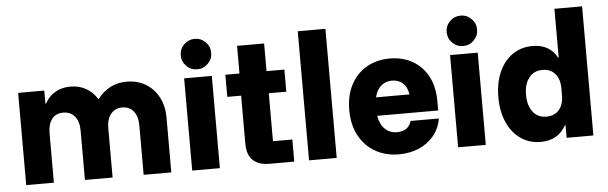

<svg xmlns="http://www.w3.org/2000/svg" viewBox="-47 -867 3286 1037"><g transform="rotate(-5 1596.0 -349.0)"><path d="M58.3 0V-500H200V-429.2H203.3Q225 -469.2 260.8 -489.2Q296.7 -509.2 342.5 -509.2Q389.2 -509.2 426.2 -488.3Q463.3 -467.5 486.7 -429.2H489.2Q517.5 -467.5 557.5 -488.3Q597.5 -509.2 646.7 -509.2Q705.8 -509.2 750.4 -482.1Q795 -455 820 -407.5Q845 -360 845 -297.5V0H695V-267.5Q695 -316.7 672.5 -344.6Q650 -372.5 610.8 -372.5Q572.5 -372.5 549.6 -344.6Q526.7 -316.7 526.7 -267.5V0H376.7V-267.5Q376.7 -316.7 353.8 -344.6Q330.8 -372.5 290.8 -372.5Q250.8 -372.5 229.6 -344.6Q208.3 -316.7 208.3 -267.5V0Z M958.3 0V-500H1108.3V0ZM1033.3 -542.5Q999.2 -542.5 975 -566.7Q950.8 -590.8 950.8 -625Q950.8 -659.2 975 -683.3Q999.2 -707.5 1033.3 -707.5Q1067.5 -707.5 1091.7 -683.3Q1115.8 -659.2 1115.8 -625Q1115.8 -590.8 1091.7 -566.7Q1067.5 -542.5 1033.3 -542.5Z M1376.7 0Q1319.2 0 1287.9 -29.6Q1256.7 -59.2 1256.7 -120V-380H1181.7V-500H1258.3V-650H1405V-500H1501.7V-380H1406.7V-120H1511.7V0Z M1591.7 0V-700H1741.7V0Z M2079.2 10Q2006.7 10 1950.8 -22.1Q1895 -54.2 1863.3 -112.9Q1831.7 -171.7 1831.7 -251.7Q1831.7 -330.8 1862.5 -388.8Q1893.3 -446.7 1947.9 -478.3Q2002.5 -510 2074.2 -510Q2140.8 -510 2194.2 -480.8Q2247.5 -451.7 2278.8 -395Q2310 -338.3 2310 -256.7V-207.5H1979.2Q1987.5 -160 2013.8 -135Q2040 -110 2078.3 -110Q2140.8 -110 2156.7 -164.2H2310Q2300.8 -110 2268.3 -70.8Q2235.8 -31.7 2187.1 -10.8Q2138.3 10 2079.2 10ZM1981.7 -307.5H2163.3Q2156.7 -349.2 2132.9 -369.6Q2109.2 -390 2075 -390Q2040.8 -390 2016.2 -369.2Q1991.7 -348.3 1981.7 -307.5Z M2400 0V-500H2550V0ZM2475 -542.5Q2440.8 -542.5 2416.7 -566.7Q2392.5 -590.8 2392.5 -625Q2392.5 -659.2 2416.7 -683.3Q2440.8 -707.5 2475 -707.5Q2509.2 -707.5 2533.3 -683.3Q2557.5 -659.2 2557.5 -625Q2557.5 -590.8 2533.3 -566.7Q2509.2 -542.5 2475 -542.5Z M2847.5 10Q2785.8 10 2738.8 -22.9Q2691.7 -55.8 2665.8 -114.6Q2640 -173.3 2640 -250Q2640 -327.5 2665.8 -386.2Q2691.7 -445 2738.8 -477.5Q2785.8 -510 2847.5 -510Q2940 -510 2980 -435.8H2983.3V-700H3133.3V0H2988.3V-68.3H2985Q2941.7 10 2847.5 10ZM2889.2 -123.3Q2933.3 -123.3 2958.3 -152.1Q2983.3 -180.8 2983.3 -231.7V-268.3Q2983.3 -319.2 2958.3 -347.9Q2933.3 -376.7 2889.2 -376.7Q2843.3 -376.7 2816.7 -342.5Q2790 -308.3 2790 -250Q2790 -191.7 2816.7 -157.5Q2843.3 -123.3 2889.2 -123.3Z"/></g></svg>

Font: Funnel Sans ExtraBold
Style: Regular
Weight: 800
Version: Version 1.000; Beta; Release 5; Build 24; ttfautohint (v1.8.